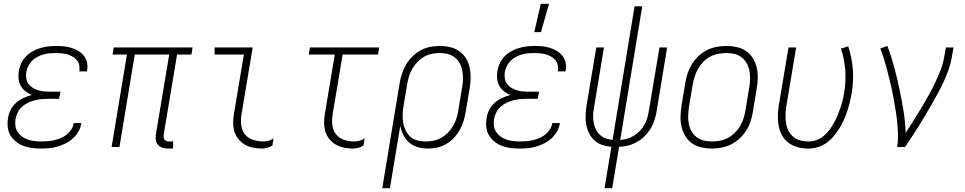

<svg xmlns="http://www.w3.org/2000/svg" viewBox="-20 -768 5040 1003"><path d="M194 8Q170 8 146.5 5Q123 2 102 -6Q81 -14 63.5 -28Q46 -42 34.5 -61Q23 -80 20.5 -103.5Q18 -127 22 -151Q25 -173 35.5 -194Q46 -215 63.5 -230.5Q81 -246 102.5 -256Q124 -266 146 -272Q128 -279 113 -291Q98 -303 88.5 -319.5Q79 -336 77 -356Q75 -376 78 -397Q82 -418 91 -437.5Q100 -457 115.5 -473Q131 -489 150.5 -500Q170 -511 190.5 -517Q211 -523 232 -525.5Q253 -528 273 -528Q294 -528 314 -526Q334 -524 353 -518Q372 -512 389 -502Q406 -492 418 -476.5Q430 -461 434.5 -441.5Q439 -422 435 -401L434 -395H394L395 -399Q397 -415 393.5 -429.5Q390 -444 380.5 -455Q371 -466 358 -473Q345 -480 331 -484Q317 -488 301.5 -489.5Q286 -491 270 -491Q254 -491 238 -489.5Q222 -488 206 -483.5Q190 -479 174.5 -470.5Q159 -462 147 -450Q135 -438 127.5 -422.5Q120 -407 117 -391Q115 -375 117 -359Q119 -343 128 -330.5Q137 -318 150 -310Q163 -302 178 -297Q193 -292 209.5 -290.5Q226 -289 242 -289H296L289 -252H235Q217 -252 199.5 -250.5Q182 -249 163.5 -244.5Q145 -240 128 -232Q111 -224 96.5 -211.5Q82 -199 73 -181.5Q64 -164 61 -146Q58 -128 60.5 -110Q63 -92 72.5 -78Q82 -64 96 -54Q110 -44 126.5 -38.5Q143 -33 161.5 -31Q180 -29 198 -29Q215 -29 231.5 -30.5Q248 -32 265 -36Q282 -40 298.5 -47Q315 -54 329 -65.5Q343 -77 353 -92.5Q363 -108 365 -125H405Q402 -103 390.5 -82.5Q379 -62 362 -46Q345 -30 324 -19.5Q303 -9 281.5 -2.5Q260 4 238 6Q216 8 194 8Z M884 8H859Q844 8 830 4Q816 0 806.5 -10Q797 -20 794.5 -34.5Q792 -49 794 -64L864 -483H684L604 0H563L643 -483H568L574 -520H986L980 -483H905L835 -64Q834 -57 835 -50Q836 -43 840 -38Q844 -33 851 -31Q858 -29 866 -29H885Z M1349 8Q1325 8 1302 3.5Q1279 -1 1260 -12Q1241 -23 1226.5 -40.5Q1212 -58 1205 -79.5Q1198 -101 1198 -125Q1198 -149 1202 -173L1254 -483H1101V-520H1300L1241 -167Q1237 -140 1240.5 -112.5Q1244 -85 1260 -65.5Q1276 -46 1302.5 -37.5Q1329 -29 1356 -29Q1370 -29 1383.5 -33Q1397 -37 1409 -45L1403 -8Q1391 0 1377 4Q1363 8 1349 8Z M1825 8Q1801 8 1778 3.5Q1755 -1 1735.5 -12Q1716 -23 1701.5 -40.5Q1687 -58 1680 -79.5Q1673 -101 1673 -125Q1673 -149 1677 -173L1729 -483H1593L1599 -520H1961L1955 -483H1770L1717 -167Q1713 -140 1716.5 -112.5Q1720 -85 1736 -65.5Q1752 -46 1778 -37.5Q1804 -29 1832 -29Q1845 -29 1859 -33Q1873 -37 1885 -45L1879 -8Q1867 0 1852.5 4Q1838 8 1825 8Z M1977 215 2068 -335Q2072 -360 2080.5 -385Q2089 -410 2102.5 -432.5Q2116 -455 2135.5 -474Q2155 -493 2178.5 -505.5Q2202 -518 2227.5 -523Q2253 -528 2278 -528Q2306 -528 2332.5 -521.5Q2359 -515 2380 -500Q2401 -485 2414.5 -462.5Q2428 -440 2433.5 -414Q2439 -388 2438.5 -360Q2438 -332 2433 -305L2413 -185Q2409 -161 2402 -137Q2395 -113 2382.5 -90.5Q2370 -68 2352 -48.5Q2334 -29 2311.5 -16Q2289 -3 2264.5 2.5Q2240 8 2216 8Q2188 8 2163 1Q2138 -6 2118.5 -22.5Q2099 -39 2087.5 -62Q2076 -85 2071 -110L2017 215ZM2204 -29Q2224 -29 2245 -33Q2266 -37 2285 -48Q2304 -59 2320 -75Q2336 -91 2347 -110Q2358 -129 2364.5 -149.5Q2371 -170 2374 -191L2394 -311Q2398 -332 2398.5 -354Q2399 -376 2395.5 -397Q2392 -418 2382.5 -436Q2373 -454 2357 -467Q2341 -480 2320.5 -485.5Q2300 -491 2278 -491Q2258 -491 2237 -487Q2216 -483 2196.5 -472Q2177 -461 2161.5 -445Q2146 -429 2134.5 -410Q2123 -391 2117 -370.5Q2111 -350 2107 -329L2088 -213Q2084 -191 2083.5 -169Q2083 -147 2086.5 -126Q2090 -105 2099.5 -86Q2109 -67 2124 -53.5Q2139 -40 2160.5 -34.5Q2182 -29 2204 -29Z M2694 8Q2670 8 2646.5 5Q2623 2 2602 -6Q2581 -14 2563.5 -28Q2546 -42 2534.5 -61Q2523 -80 2520.5 -103.5Q2518 -127 2522 -151Q2525 -173 2535.5 -194Q2546 -215 2563.5 -230.5Q2581 -246 2602.5 -256Q2624 -266 2646 -272Q2628 -279 2613 -291Q2598 -303 2588.5 -319.5Q2579 -336 2577 -356Q2575 -376 2578 -397Q2582 -418 2591 -437.5Q2600 -457 2615.5 -473Q2631 -489 2650.5 -500Q2670 -511 2690.5 -517Q2711 -523 2732 -525.5Q2753 -528 2773 -528Q2794 -528 2814 -526Q2834 -524 2853 -518Q2872 -512 2889 -502Q2906 -492 2918 -476.5Q2930 -461 2934.5 -441.5Q2939 -422 2935 -401L2934 -395H2894L2895 -399Q2897 -415 2893.5 -429.5Q2890 -444 2880.5 -455Q2871 -466 2858 -473Q2845 -480 2831 -484Q2817 -488 2801.5 -489.5Q2786 -491 2770 -491Q2754 -491 2738 -489.5Q2722 -488 2706 -483.5Q2690 -479 2674.5 -470.5Q2659 -462 2647 -450Q2635 -438 2627.5 -422.5Q2620 -407 2617 -391Q2615 -375 2617 -359Q2619 -343 2628 -330.5Q2637 -318 2650 -310Q2663 -302 2678 -297Q2693 -292 2709.5 -290.5Q2726 -289 2742 -289H2796L2789 -252H2735Q2717 -252 2699.5 -250.5Q2682 -249 2663.5 -244.5Q2645 -240 2628 -232Q2611 -224 2596.5 -211.5Q2582 -199 2573 -181.5Q2564 -164 2561 -146Q2558 -128 2560.5 -110Q2563 -92 2572.5 -78Q2582 -64 2596 -54Q2610 -44 2626.5 -38.5Q2643 -33 2661.5 -31Q2680 -29 2698 -29Q2715 -29 2731.5 -30.5Q2748 -32 2765 -36Q2782 -40 2798.5 -47Q2815 -54 2829 -65.5Q2843 -77 2853 -92.5Q2863 -108 2865 -125H2905Q2902 -103 2890.5 -82.5Q2879 -62 2862 -46Q2845 -30 2824 -19.5Q2803 -9 2781.5 -2.5Q2760 4 2738 6Q2716 8 2694 8ZM2771 -600 2805 -748H2848L2806 -600Z M3138 215 3174 -1Q3149 -3 3126.5 -10.5Q3104 -18 3087 -33Q3070 -48 3059 -69Q3048 -90 3043 -113Q3038 -136 3039 -161Q3040 -186 3043 -210L3095 -520H3135L3083 -205Q3079 -185 3078.5 -165.5Q3078 -146 3081 -128Q3084 -110 3092 -93.5Q3100 -77 3113 -64.5Q3126 -52 3143.5 -45.5Q3161 -39 3180 -37L3295 -735H3335L3220 -37Q3238 -38 3256.5 -43.5Q3275 -49 3291.5 -59Q3308 -69 3322 -83.5Q3336 -98 3345.5 -114.5Q3355 -131 3360.5 -149Q3366 -167 3369 -185L3425 -520H3465L3409 -180Q3405 -157 3397 -134.5Q3389 -112 3376 -91.5Q3363 -71 3345 -54Q3327 -37 3305 -25Q3283 -13 3260 -7.5Q3237 -2 3214 -1L3178 215Z M3699 8Q3671 8 3644 2Q3617 -4 3595.5 -19Q3574 -34 3560.5 -56.5Q3547 -79 3540.5 -105Q3534 -131 3535 -159Q3536 -187 3540 -215L3560 -335Q3564 -361 3572.5 -386Q3581 -411 3595 -433.5Q3609 -456 3629 -475Q3649 -494 3673 -506Q3697 -518 3723 -523Q3749 -528 3774 -528Q3802 -528 3829 -522Q3856 -516 3877.5 -501Q3899 -486 3913 -463.5Q3927 -441 3933 -415Q3939 -389 3938.5 -361Q3938 -333 3933 -305L3913 -185Q3909 -159 3901 -134Q3893 -109 3878.5 -86.5Q3864 -64 3844 -45Q3824 -26 3800 -14Q3776 -2 3750 3Q3724 8 3699 8ZM3700 -29Q3720 -29 3741.5 -33Q3763 -37 3782.5 -47.5Q3802 -58 3818.5 -74Q3835 -90 3846 -109Q3857 -128 3864 -149Q3871 -170 3874 -191L3894 -311Q3898 -333 3898.5 -355Q3899 -377 3895 -398Q3891 -419 3881 -437Q3871 -455 3854.5 -468Q3838 -481 3817.5 -486Q3797 -491 3774 -491Q3754 -491 3732.5 -487Q3711 -483 3691 -472.5Q3671 -462 3655 -446Q3639 -430 3628 -411Q3617 -392 3610 -371Q3603 -350 3599 -329L3579 -209Q3576 -187 3575 -165Q3574 -143 3578 -122Q3582 -101 3592 -83Q3602 -65 3618.5 -52Q3635 -39 3656 -34Q3677 -29 3700 -29Z M4203 8Q4175 8 4149 1.5Q4123 -5 4102 -20Q4081 -35 4067.5 -57.5Q4054 -80 4048.5 -106Q4043 -132 4043.5 -160Q4044 -188 4048 -215L4099 -520H4139L4087 -209Q4084 -188 4083.5 -166Q4083 -144 4086.5 -123Q4090 -102 4099.5 -84Q4109 -66 4124.5 -53Q4140 -40 4161 -34.5Q4182 -29 4204 -29Q4224 -29 4244.5 -36Q4265 -43 4282 -57Q4299 -71 4312.5 -89Q4326 -107 4336.5 -126Q4347 -145 4355 -164.5Q4363 -184 4370 -204Q4377 -224 4382 -244.5Q4387 -265 4390 -286Q4400 -345 4395.5 -403Q4391 -461 4373 -514L4411 -526Q4430 -469 4435 -406.5Q4440 -344 4429 -280Q4425 -256 4419 -232.5Q4413 -209 4405.5 -186Q4398 -163 4387.5 -140Q4377 -117 4363.5 -95.5Q4350 -74 4333.5 -54.5Q4317 -35 4296 -20.5Q4275 -6 4250.5 1Q4226 8 4203 8Z M4667 0Q4672 -34 4671 -67.5Q4670 -101 4666.5 -134Q4663 -167 4657.5 -199.5Q4652 -232 4646 -264.5Q4640 -297 4632.5 -328.5Q4625 -360 4617 -391.5Q4609 -423 4599.5 -454Q4590 -485 4579 -515L4616 -528Q4636 -474 4651 -418.5Q4666 -363 4678 -306.5Q4690 -250 4699.5 -192Q4709 -134 4711 -74Q4732 -106 4752 -137.5Q4772 -169 4791 -201Q4810 -233 4828.5 -265.5Q4847 -298 4863 -331.5Q4879 -365 4892.5 -399Q4906 -433 4912 -468L4921 -520H4961L4952 -468Q4947 -437 4936 -406Q4925 -375 4911.5 -345Q4898 -315 4882 -285.5Q4866 -256 4849.5 -227Q4833 -198 4816 -169.5Q4799 -141 4781.5 -112.5Q4764 -84 4745 -56Q4726 -28 4708 0Z"/></svg>

Font: Iosevka Extralight Oblique
Style: Regular
Weight: 200
Italic angle: -9°
Monospace: yes
Designer: Belleve Invis
Foundry: Belleve Invis
Version: Version 32.5.0; ttfautohint (v1.8.4)